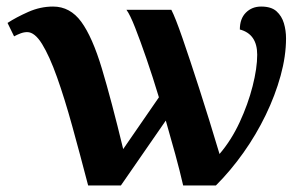

<svg xmlns="http://www.w3.org/2000/svg" viewBox="-20 -566 938 586"><path d="M249 0Q224 -96 200.5 -181Q177 -266 154 -330.5Q131 -395 108.5 -431.5Q86 -468 63 -468Q53 -468 42.5 -464Q32 -460 23 -455L3 -496Q29 -513 66 -529.5Q103 -546 142 -546Q194 -546 228 -499.5Q262 -453 291 -356.5Q320 -260 356 -111L465 -269Q446 -332 427 -387Q408 -442 392.5 -481.5Q377 -521 366 -536H503Q515 -513 537 -449.5Q559 -386 588.5 -294.5Q618 -203 650 -96Q686 -138 711.5 -193Q737 -248 751 -303Q765 -358 765 -399Q765 -462 712 -476Q712 -509 730.5 -527.5Q749 -546 777 -546Q808 -546 824 -531.5Q840 -517 846.5 -495Q853 -473 853 -449Q853 -395 836.5 -335Q820 -275 791 -215Q762 -155 723 -100Q684 -45 639 0H539Q529 -44 515 -95Q501 -146 486 -198L349 0Z"/></svg>

Font: NotoSerif-Bold
Style: Regular
Weight: 700
Designer: Monotype Design Team
Foundry: Monotype Imaging Inc.
Version: Version 2.007; ttfautohint (v1.8) -l 8 -r 50 -G 200 -x 14 -D